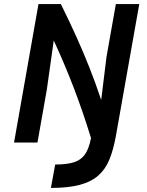

<svg xmlns="http://www.w3.org/2000/svg" viewBox="-20 -700 723 943"><path d="M49 0 169 -680H279Q322 -593 356 -517.5Q390 -442 419.5 -367.5Q449 -293 477 -209L503 -420L549 -680H664L549 -31Q537 35 517.5 83Q498 131 463 162Q428 193 371.5 208Q315 223 230 223L251 108Q308 108 343 97Q378 86 397.5 58Q417 30 427 -22Q386 -155 341 -272Q296 -389 244 -501L210 -260L164 0Z"/></svg>

Font: Inria Sans
Style: Bold Italic
Weight: 700
Italic angle: -10°
Designer: Black Foundry Team
Foundry: Black Foundry
Version: Version 1.2; ttfautohint (v1.8.3)